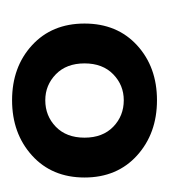

<svg xmlns="http://www.w3.org/2000/svg" viewBox="-1 -739 280 318"><g transform="rotate(90 139.0 -580.0)"><path d="M19 -580Q19 -634 55 -667Q91 -700 146 -700Q201 -700 237.5 -667Q274 -634 274 -580Q274 -526 237.5 -493Q201 -460 146 -460Q91 -460 55 -493Q19 -526 19 -580ZM85 -580Q85 -550 103 -532.5Q121 -515 146 -515Q172 -515 190 -532.5Q208 -550 208 -580Q208 -610 190 -627.5Q172 -645 146 -645Q121 -645 103 -627.5Q85 -610 85 -580Z"/></g></svg>

Font: Jost* Semi
Style: Regular
Weight: 600
Version: Version 3.7